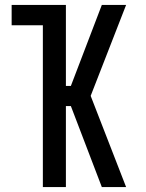

<svg xmlns="http://www.w3.org/2000/svg" viewBox="-20 -755 588 775"><path d="M153 0V-653H27V-735H246V-408H266L391 -735H489L346 -368L489 0H391L266 -327H246V0Z"/></svg>

Font: Iosevka Semi-Condensed Medium
Style: Regular
Weight: 500
Monospace: yes
Designer: Belleve Invis
Foundry: Belleve Invis
Version: Version 27.3.5